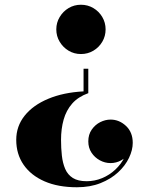

<svg xmlns="http://www.w3.org/2000/svg" viewBox="-20 -550 640 810"><path d="M304.5 240Q225 240 167.8 215Q110.5 190 79.5 145Q48.5 100 48.5 40Q48.5 -17.5 84 -62Q119.5 -106.5 183.5 -133.2Q247.5 -160 332.5 -164.5V-260H352.5V-157Q309.5 -141.5 284.5 -113Q259.5 -84.5 248.5 -45.5Q237.5 -6.5 237.5 40Q237.5 75 241 106.5Q244.5 138 255 162.5Q265.5 187 287.2 200.8Q309 214.5 345.5 214.5Q379.5 214.5 410.8 201.5Q442 188.5 466.5 165.5Q491 142.5 505.5 113.2Q520 84 520 52.5H539Q539 77 525.8 96Q512.5 115 491.2 126.5Q470 138 446.5 138Q422.5 138 401 126.2Q379.5 114.5 366 94Q352.5 73.5 352.5 46.5Q352.5 17.5 367 -3.2Q381.5 -24 403 -34.8Q424.5 -45.5 446.5 -45.5Q483 -45.5 511.5 -18.8Q540 8 540 52.5Q540 83 524.2 116Q508.5 149 478.2 177Q448 205 404.2 222.5Q360.5 240 304.5 240ZM321.5 -322Q293 -322 269.5 -336Q246 -350 231.8 -373.8Q217.5 -397.5 217.5 -426Q217.5 -454.5 231.8 -478.2Q246 -502 269.5 -516Q293 -530 321.5 -530Q350 -530 373.8 -516Q397.5 -502 411.5 -478.2Q425.5 -454.5 425.5 -426Q425.5 -397.5 411.5 -373.8Q397.5 -350 373.8 -336Q350 -322 321.5 -322Z"/></svg>

Font: Bodoni Moda 11pt ExtraBold
Style: Regular
Weight: 800
Designer: Owen Earl
Foundry: indestructible type
Version: Version 2.004